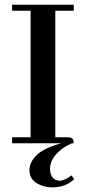

<svg xmlns="http://www.w3.org/2000/svg" viewBox="-20 -606 363 812"><path d="M292 0Q292 -21.5 276.4 -24.4Q271.5 -25.4 266.6 -25.4H213.9V-560.5H292V-585.9H31.2V-560.5H109.4V-25.4H31.2V0H239.3Q130.9 27.3 108.4 89.8Q104.5 102.5 104.5 114.3Q104.5 160.2 156.2 178.7Q177.7 186.5 203.1 186.5Q259.8 185.5 293.9 151.4L282.2 135.7Q254.9 158.2 229.5 158.2Q193.4 154.3 191.4 109.4Q191.4 62.5 241.2 24.4Q260.7 9.8 284.2 0Z"/></svg>

Font: Abhaya Libre SemiBold
Style: Regular
Weight: 600
Designer: Pushpananda Ekanayake, Sol Matas, Pathum Egodawatta
Foundry: Mooniak
Version: Version 1.050 ; ttfautohint (v1.6)